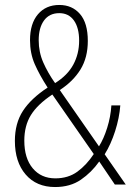

<svg xmlns="http://www.w3.org/2000/svg" viewBox="-20 -744 535 774"><path d="M219 -724Q271 -724 302.5 -687.5Q334 -651 334 -579Q334 -512 304.5 -464Q275 -416 221 -381L379 -154Q398 -184 412 -228.5Q426 -273 429 -319H465Q461 -268 444 -215Q427 -162 402 -122L487 0H443L380 -93Q349 -49 306 -19.5Q263 10 202 10Q127 10 83.5 -40.5Q40 -91 40 -176Q40 -247 72.5 -297Q105 -347 172 -391Q139 -442 120 -485.5Q101 -529 101 -582Q101 -649 133 -686.5Q165 -724 219 -724ZM219 -691Q179 -691 157.5 -661.5Q136 -632 136 -582Q136 -534 154.5 -492Q173 -450 202 -409Q252 -440 275.5 -483.5Q299 -527 299 -580Q299 -632 278 -661.5Q257 -691 219 -691ZM191 -363Q131 -323 104.5 -280Q78 -237 78 -177Q78 -106 112 -65.5Q146 -25 203 -25Q255 -25 292 -52Q329 -79 358 -123Z"/></svg>

Font: Noto Sans Arabic Cond ExtLt
Style: Regular
Weight: 200
Width: 3
Designer: Monotype Design Team, Nadine Chahine, Nizar Qandah and Khaled Hosny
Foundry: Monotype Imaging Inc.
Version: Version 2.012; ttfautohint (v1.8.4.7-5d5b)